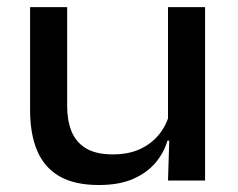

<svg xmlns="http://www.w3.org/2000/svg" viewBox="-20 -504 664 536"><path d="M167.5 -484V-207.5Q167.5 -168 179.5 -137.8Q191.5 -107.5 219.5 -90.2Q247.5 -73 295 -73Q339.5 -73 371.8 -88.2Q404 -103.5 424.5 -129.2Q445 -155 453 -186.5L468.5 -111.5H447.5Q438 -78 414.2 -49.8Q390.5 -21.5 351.5 -4.5Q312.5 12.5 256 12.5Q188 12.5 145.8 -12Q103.5 -36.5 83.8 -83.2Q64 -130 64 -196.5V-484ZM552.5 -484V0H449L453 -127L449 -137V-484Z"/></svg>

Font: Anek Gurmukhi Medium SemiExpanded
Style: Regular
Weight: 500
Width: 6
Version: Version 1.003